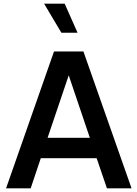

<svg xmlns="http://www.w3.org/2000/svg" viewBox="-20 -1025 748 1045"><path d="M13 0 274 -745H434L696 0H562L506 -164H202L147 0ZM239 -275H469L354 -615ZM402 -847H314L220 -1005H332Z"/></svg>

Font: Plus Jakarta Display Medium
Style: Regular
Weight: 500
Designer: Gumpita Rahayu
Foundry: Tokotype Studio
Version: Version 1.000